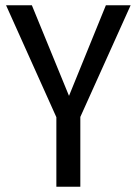

<svg xmlns="http://www.w3.org/2000/svg" viewBox="-20 -709 519 729"><path d="M476 -689 285 -265V0H194V-264L3 -689H101L242 -345L382 -689Z"/></svg>

Font: Fira Sans Condensed
Style: Regular
Weight: 400
Width: 3
Designer: Carrois Corporate & Edenspiekermann AG
Foundry: Carrois Corporate GbR & Edenspiekermann AG
Version: Version 4.202;PS 004.202;hotconv 1.0.88;makeotf.lib2.5.64775